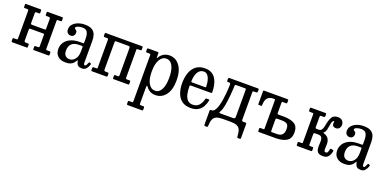

<svg xmlns="http://www.w3.org/2000/svg" viewBox="-12 -1367 4905 2454"><g transform="rotate(20 2440.5 -140.0)"><path d="M486 -77.5Q486 -64.5 488.2 -59.8Q490.5 -55 504 -55H538Q546 -55 548.5 -51.8Q551 -48.5 551 -40V-11Q551 -3 547.2 -1.5Q543.5 0 535.5 0H342Q334 0 332.5 -3.8Q331 -7.5 331 -15.5V-40.5Q331 -49 333.2 -52Q335.5 -55 343.5 -55H376Q388 -55 392 -58.2Q396 -61.5 396 -74.5V-225.5Q396 -234.5 393 -237.8Q390 -241 380.5 -241H215.5Q200.5 -241 195.8 -237.5Q191 -234 191 -218V-75.5Q191 -55 212 -55H238.5Q248.5 -55 252.2 -52Q256 -49 256 -38V-15Q256 -6 253.2 -3Q250.5 0 242 0H50Q41 0 38.5 -3.2Q36 -6.5 36 -16V-39Q36 -49.5 40 -52.2Q44 -55 54 -55H84Q93.5 -55 97.2 -57.2Q101 -59.5 101 -69V-442.5Q101 -455.5 98.5 -460.2Q96 -465 83 -465H49Q40.5 -465 38.2 -468.2Q36 -471.5 36 -480V-509Q36 -517.5 39.5 -518.8Q43 -520 51.5 -520H245Q252.5 -520 254.2 -516.5Q256 -513 256 -504.5V-479.5Q256 -471.5 253.5 -468.2Q251 -465 243.5 -465H211Q199 -465 195 -461.8Q191 -458.5 191 -445.5V-317.5Q191 -305 194 -300.5Q197 -296 211 -296H381Q392 -296 394 -298Q396 -300 396 -311V-444.5Q396 -465 375 -465H348.5Q338 -465 334.5 -468Q331 -471 331 -482V-505Q331 -514 333.5 -517Q336 -520 345 -520H537Q546 -520 548.5 -516.8Q551 -513.5 551 -504V-481Q551 -470.5 546.8 -467.8Q542.5 -465 533 -465H503Q493 -465 489.5 -462.8Q486 -460.5 486 -451Z M630 -123Q630 -170 655.2 -210Q680.5 -250 732.2 -274.5Q784 -299 864 -299H900.5Q909 -299 911.2 -301Q913.5 -303 913.5 -312V-367Q913.5 -417.5 896.5 -450.8Q879.5 -484 825.5 -484Q792.5 -484 765.5 -473.2Q738.5 -462.5 738.5 -447.5Q738.5 -438.5 747.2 -433.8Q756 -429 765 -420.8Q774 -412.5 774 -393Q774 -367.5 759.2 -351.2Q744.5 -335 719 -335Q695.5 -335 677.8 -351.2Q660 -367.5 660 -400.5Q660 -439 685.2 -468.2Q710.5 -497.5 752.8 -513.8Q795 -530 845.5 -530Q911.5 -530 945.5 -507.5Q979.5 -485 991.5 -448.8Q1003.5 -412.5 1003.5 -372V-71Q1003.5 -39.5 1022 -39.5Q1031.5 -39.5 1040 -54Q1048.5 -68.5 1056 -89.5Q1058.5 -98.5 1068.5 -95.5L1083.5 -89.5Q1090 -87 1088 -77.5Q1079 -44 1057.2 -17Q1035.5 10 998 10H997.5Q963.5 10 947 -2.2Q930.5 -14.5 924.8 -31Q919 -47.5 917 -59.5Q913.5 -78 903.5 -59Q897.5 -48 884.2 -31.5Q871 -15 845 -2.5Q819 10 775 10Q708 10 669 -25Q630 -60 630 -123ZM729.5 -138Q729.5 -88 752.5 -67Q775.5 -46 807.5 -46Q851 -46 882.2 -84.5Q913.5 -123 913.5 -191V-251Q913.5 -261 903.5 -261H864Q795.5 -261 762.5 -228.5Q729.5 -196 729.5 -138Z M1276 -75.5Q1276 -55 1297 -55H1323.5Q1333.5 -55 1337.2 -52Q1341 -49 1341 -38V-15Q1341 -6 1338.2 -3Q1335.5 0 1327 0H1135Q1126 0 1123.5 -3.2Q1121 -6.5 1121 -16V-39Q1121 -49.5 1125 -52.2Q1129 -55 1139 -55H1169Q1178.5 -55 1182.2 -57.2Q1186 -59.5 1186 -69V-442.5Q1186 -455.5 1183.5 -460.2Q1181 -465 1168 -465H1134Q1125.5 -465 1123.2 -468.2Q1121 -471.5 1121 -480V-509Q1121 -517.5 1124.5 -518.8Q1128 -520 1136.5 -520H1622Q1631 -520 1633.5 -516.8Q1636 -513.5 1636 -504V-481Q1636 -470.5 1631.8 -467.8Q1627.5 -465 1618 -465H1588Q1578 -465 1574.5 -462.8Q1571 -460.5 1571 -451V-77.5Q1571 -64.5 1573.2 -59.8Q1575.5 -55 1589 -55H1623Q1631 -55 1633.5 -51.8Q1636 -48.5 1636 -40V-11Q1636 -3 1632.2 -1.5Q1628.5 0 1620.5 0H1427Q1419 0 1417.5 -3.8Q1416 -7.5 1416 -15.5V-40.5Q1416 -49 1418.2 -52Q1420.5 -55 1428.5 -55H1461Q1473 -55 1477 -58.2Q1481 -61.5 1481 -74.5V-444.5Q1481 -465 1460 -465H1296Q1284 -465 1280 -461.8Q1276 -458.5 1276 -445.5Z M1696 -485V-504Q1696 -515 1700.2 -517.5Q1704.5 -520 1714.5 -520H1832.5Q1844 -520 1847.5 -517.2Q1851 -514.5 1851 -503V-461Q1851 -442.5 1853.2 -441Q1855.5 -439.5 1860 -448Q1880.5 -486.5 1916.2 -508.2Q1952 -530 1997 -530Q2082.5 -530 2135.8 -458.8Q2189 -387.5 2189 -260Q2189 -132.5 2135.8 -61.8Q2082.5 9 1997 9Q1954 9 1923 -7.8Q1892 -24.5 1871 -54Q1859 -70 1855 -67Q1851 -64 1851 -24V172Q1851 187.5 1854.8 191.2Q1858.5 195 1872 195H1898.5Q1909.5 195 1912.8 198.5Q1916 202 1916 214V234.5Q1916 245.5 1913.5 247.8Q1911 250 1900.5 250H1711.5Q1701 250 1698.5 245.8Q1696 241.5 1696 232V212Q1696 202 1698 198.5Q1700 195 1709.5 195H1744Q1756 195 1758.5 190.5Q1761 186 1761 172V-446Q1761 -459 1756.5 -462Q1752 -465 1743.5 -465H1708.5Q1700 -465 1698 -469.5Q1696 -474 1696 -485ZM1851 -260Q1851 -156 1884 -99Q1917 -42 1974 -42Q2027.5 -42 2058.2 -99Q2089 -156 2089 -260Q2089 -364.5 2058.2 -421.2Q2027.5 -478 1974 -478Q1918.5 -478 1884.8 -421.2Q1851 -364.5 1851 -260Z M2267 -250Q2267 -330 2288.8 -393.2Q2310.5 -456.5 2357.8 -493.2Q2405 -530 2480.5 -530Q2537 -530 2573.8 -507.2Q2610.5 -484.5 2631.2 -447.2Q2652 -410 2660.5 -365Q2669 -320 2669 -275.5Q2669 -265.5 2665.2 -263.2Q2661.5 -261 2651 -261H2384.5Q2368 -261 2368 -246.5Q2368 -191.5 2378.2 -144Q2388.5 -96.5 2414.2 -67.8Q2440 -39 2487 -39Q2542.5 -39 2572.8 -75.2Q2603 -111.5 2615 -161Q2616 -166.5 2618.5 -169.8Q2621 -173 2628.5 -173H2657.5Q2669 -173 2667.5 -162.5Q2658.5 -115.5 2637 -76.2Q2615.5 -37 2576.2 -13.5Q2537 10 2475 10Q2399.5 10 2353.8 -25.8Q2308 -61.5 2287.5 -120.8Q2267 -180 2267 -250ZM2384 -304H2557.5Q2567 -304 2569.5 -305.5Q2572 -307 2572 -312Q2572 -337 2567.8 -366.8Q2563.5 -396.5 2553.2 -423.8Q2543 -451 2525 -468.5Q2507 -486 2479.5 -486Q2439.5 -486 2415.2 -460Q2391 -434 2380.5 -395Q2370 -356 2370 -316.5Q2370 -309 2372.5 -306.5Q2375 -304 2384 -304Z M3149.5 -447V-77Q3149.5 -55 3168.5 -55H3203.5Q3210.5 -55 3212.5 -50.5Q3214.5 -46 3214.5 -39V149.5Q3214.5 160.5 3210.5 162.8Q3206.5 165 3195.5 165H3183.5Q3169.5 165 3166.8 159.2Q3164 153.5 3164 141.5Q3162 87 3148 56.2Q3134 25.5 3103 12.8Q3072 0 3019.5 0H2912Q2859 0 2827.8 13Q2796.5 26 2782.5 57.5Q2768.5 89 2767 144.5Q2766.5 156 2763.5 160.5Q2760.5 165 2748 165H2734Q2721 165 2719 157.8Q2717 150.5 2717 139.5V-41Q2717 -49 2721.2 -52Q2725.5 -55 2740 -55Q2764 -55 2781.5 -79.8Q2799 -104.5 2810.8 -144.2Q2822.5 -184 2830 -229.8Q2837.5 -275.5 2841.2 -318.8Q2845 -362 2846.5 -393.5Q2848 -425 2848 -435.5Q2848 -452.5 2845.2 -458.8Q2842.5 -465 2829.5 -465H2813Q2802.5 -465 2800.2 -469.5Q2798 -474 2798 -490V-500Q2798 -514.5 2803.8 -517.2Q2809.5 -520 2823 -520H3196.5Q3207.5 -520 3211 -517.2Q3214.5 -514.5 3214.5 -503V-486Q3214.5 -473 3208.8 -469Q3203 -465 3194 -465H3168.5Q3156.5 -465 3153 -462.2Q3149.5 -459.5 3149.5 -447ZM2930.5 -465Q2914 -465 2911 -460.2Q2908 -455.5 2908 -439Q2908 -430.5 2906 -398.5Q2904 -366.5 2900.2 -322.2Q2896.5 -278 2890.2 -231.5Q2884 -185 2874.8 -146Q2865.5 -107 2853.5 -87Q2838 -61.5 2844.5 -58.2Q2851 -55 2867.5 -55H3025.5Q3038.5 -55 3049 -59Q3059.5 -63 3059.5 -80V-448Q3059.5 -458 3057.5 -461.5Q3055.5 -465 3044.5 -465Z M3402.5 0Q3394.5 0 3392.8 -2.5Q3391 -5 3391 -13V-44Q3391 -51.5 3394.8 -53.2Q3398.5 -55 3405 -55H3445Q3453 -55 3454.5 -58Q3456 -61 3456 -68.5V-448Q3456 -457.5 3454.2 -461.2Q3452.5 -465 3443 -465H3434Q3378 -465 3351.5 -434.5Q3325 -404 3324 -337Q3324 -330 3322.8 -327.5Q3321.5 -325 3314 -325H3288Q3281 -325 3277.5 -326.5Q3274 -328 3274 -335V-505.5Q3274 -514 3276 -517Q3278 -520 3286 -520H3598Q3608 -520 3612 -518Q3616 -516 3616 -505V-479.5Q3616 -469 3613.5 -467Q3611 -465 3600.5 -465H3558.5Q3550.5 -465 3548.2 -461.8Q3546 -458.5 3546 -450V-315Q3546 -302.5 3549.5 -298.8Q3553 -295 3566 -295H3632.5Q3725 -295 3778.8 -263.8Q3832.5 -232.5 3832.5 -150Q3832.5 -67.5 3778.8 -33.8Q3725 0 3632.5 0ZM3627.5 -55Q3675 -55 3698.8 -79.2Q3722.5 -103.5 3722.5 -155Q3722.5 -207 3698.8 -223.5Q3675 -240 3627.5 -240H3569Q3554.5 -240 3550.2 -236.2Q3546 -232.5 3546 -217V-73Q3546 -61 3548.2 -58Q3550.5 -55 3562.5 -55Z M4379.5 -95Q4371.5 -49.5 4348.5 -19.8Q4325.5 10 4277 10Q4230.5 10 4210.2 -7.2Q4190 -24.5 4185.5 -52Q4181 -79.5 4183.2 -110Q4185.5 -140.5 4185 -168Q4184.5 -195.5 4172 -212.8Q4159.5 -230 4124.5 -230H4087.5Q4071 -230 4067.8 -225.2Q4064.5 -220.5 4064.5 -204V-72Q4064.5 -60.5 4068.2 -57.8Q4072 -55 4082 -55H4108Q4118.5 -55 4121.5 -51.8Q4124.5 -48.5 4124.5 -37.5V-15.5Q4124.5 -5.5 4121.2 -2.8Q4118 0 4108.5 0H3930Q3920.5 0 3917.5 -3.2Q3914.5 -6.5 3914.5 -16V-37.5Q3914.5 -49 3918.2 -52Q3922 -55 3932.5 -55H3960Q3972 -55 3974.5 -58Q3977 -61 3977 -74.5V-446Q3977 -458 3974.2 -461.5Q3971.5 -465 3961.5 -465H3931.5Q3920.5 -465 3916.2 -469.2Q3912 -473.5 3912 -487V-503Q3912 -513.5 3914.8 -516.8Q3917.5 -520 3928 -520H4114Q4125.5 -520 4128.8 -517.2Q4132 -514.5 4132 -503V-486Q4132 -472.5 4126 -468.8Q4120 -465 4110 -465H4083Q4071 -465 4067.8 -461.5Q4064.5 -458 4064.5 -441.5V-314Q4064.5 -298.5 4068 -294.2Q4071.5 -290 4085.5 -290H4109.5Q4135.5 -290 4148 -306.2Q4160.5 -322.5 4166 -346.5Q4171.5 -370.5 4176 -393.5Q4190 -460.5 4212.2 -492.8Q4234.5 -525 4290.5 -525Q4332.5 -525 4351.8 -500.8Q4371 -476.5 4371 -448.5Q4371 -424 4355.2 -403.2Q4339.5 -382.5 4309.5 -382.5Q4283.5 -382.5 4271.2 -394.8Q4259 -407 4259 -428Q4259 -439.5 4260.8 -441Q4262.5 -442.5 4262.5 -450Q4262.5 -459.5 4254.5 -459.5Q4249.5 -459.5 4239.2 -445.2Q4229 -431 4222.5 -381Q4218 -350.5 4211 -323.2Q4204 -296 4186 -281.5Q4175 -273 4184.8 -271Q4194.5 -269 4208 -262Q4244 -245 4257.8 -218.2Q4271.5 -191.5 4272.5 -162Q4273.5 -132.5 4271.2 -106.5Q4269 -80.5 4272.5 -64Q4276 -47.5 4295.5 -47.5Q4311.5 -47.5 4318.8 -62Q4326 -76.5 4331.5 -102.5Q4334.5 -115.5 4347 -113.5L4367 -109Q4381.5 -106.5 4379.5 -95Z M4423 -123Q4423 -170 4448.2 -210Q4473.5 -250 4525.2 -274.5Q4577 -299 4657 -299H4693.5Q4702 -299 4704.2 -301Q4706.5 -303 4706.5 -312V-367Q4706.5 -417.5 4689.5 -450.8Q4672.5 -484 4618.5 -484Q4585.5 -484 4558.5 -473.2Q4531.5 -462.5 4531.5 -447.5Q4531.5 -438.5 4540.2 -433.8Q4549 -429 4558 -420.8Q4567 -412.5 4567 -393Q4567 -367.5 4552.2 -351.2Q4537.5 -335 4512 -335Q4488.5 -335 4470.8 -351.2Q4453 -367.5 4453 -400.5Q4453 -439 4478.2 -468.2Q4503.5 -497.5 4545.8 -513.8Q4588 -530 4638.5 -530Q4704.5 -530 4738.5 -507.5Q4772.5 -485 4784.5 -448.8Q4796.5 -412.5 4796.5 -372V-71Q4796.5 -39.5 4815 -39.5Q4824.5 -39.5 4833 -54Q4841.5 -68.5 4849 -89.5Q4851.5 -98.5 4861.5 -95.5L4876.5 -89.5Q4883 -87 4881 -77.5Q4872 -44 4850.2 -17Q4828.5 10 4791 10H4790.5Q4756.5 10 4740 -2.2Q4723.5 -14.5 4717.8 -31Q4712 -47.5 4710 -59.5Q4706.5 -78 4696.5 -59Q4690.5 -48 4677.2 -31.5Q4664 -15 4638 -2.5Q4612 10 4568 10Q4501 10 4462 -25Q4423 -60 4423 -123ZM4522.5 -138Q4522.5 -88 4545.5 -67Q4568.5 -46 4600.5 -46Q4644 -46 4675.2 -84.5Q4706.5 -123 4706.5 -191V-251Q4706.5 -261 4696.5 -261H4657Q4588.5 -261 4555.5 -228.5Q4522.5 -196 4522.5 -138Z"/></g></svg>

Font: Besley* Narrow
Style: Regular
Weight: 400
Width: 4
Designer: Owen Earl
Foundry: indestructible type*
Version: Version 3.000; ttfautohint (v1.8.3)